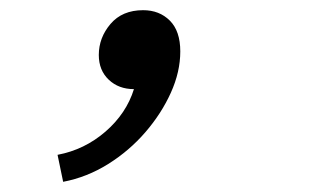

<svg xmlns="http://www.w3.org/2000/svg" viewBox="-20 -168 620 377"><path d="M104 189 93 136Q146 126 187 90.5Q228 55 243 7Q213 7 193.5 -11.5Q174 -30 174 -60Q174 -94 197 -121Q220 -148 261 -148Q293 -148 313.5 -127.5Q334 -107 334 -67Q334 -27 315.5 14Q297 55 265.5 91.5Q234 128 192.5 154Q151 180 104 189Z"/></svg>

Font: Sometype Mono Medium
Style: Italic
Weight: 500
Italic angle: -12°
Monospace: yes
Designer: Ryoichi Tsunekawa
Foundry: Dharma Type
Version: Version 1.000; ttfautohint (v1.8.3)